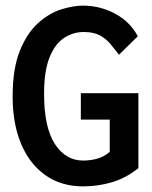

<svg xmlns="http://www.w3.org/2000/svg" viewBox="-20 -653 540 684"><path d="M276 11Q198 11 141.5 -29Q85 -69 55 -141Q25 -213 25 -309Q25 -408 50.5 -471.5Q76 -535 115.5 -570.5Q155 -606 198 -619.5Q241 -633 275 -633Q336 -633 389.5 -604.5Q443 -576 471 -524L404 -458Q389 -477 374 -495.5Q359 -514 336.5 -526.5Q314 -539 278 -539Q241 -539 208.5 -518Q176 -497 156.5 -448.5Q137 -400 137 -319Q137 -199 175.5 -140Q214 -81 276 -81Q301 -81 325.5 -87.5Q350 -94 371 -112V-227H268V-321H473V-54Q428 -18 378 -3.5Q328 11 276 11Z"/></svg>

Font: Inconsolata
Style: Bold
Weight: 700
Monospace: yes
Designer: Raph Levien, Cyreal, Brenton Simpson
Foundry: Raph Levien, Cyreal, Google
Version: Version 3.100; ttfautohint (v1.8.4.7-5d5b)